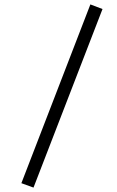

<svg xmlns="http://www.w3.org/2000/svg" viewBox="-20 -719 530 871"><path d="M77 112 390 -699 445 -678 132 132Z"/></svg>

Font: Caladea
Style: Regular
Weight: 400
Designer: Carolina Giovagnoli and Andres Torresi
Foundry: Carolina Giovagnoli & Andres Torresi
Version: Version 1.001